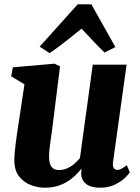

<svg xmlns="http://www.w3.org/2000/svg" viewBox="-20 -861 652 891"><path d="M186.5 10Q156.5 10 124.2 -1.8Q92 -13.5 69.8 -40.8Q47.5 -68 46.5 -114Q46.5 -131.5 48.2 -152.5Q50 -173.5 53 -196.5Q56 -219.5 59.5 -243.5Q63 -267.5 66.5 -290.5L93.5 -469.5L32 -507L39.5 -548.5L233.5 -565.5L258.5 -553L225.5 -288Q223 -266.5 219.8 -244.2Q216.5 -222 213.8 -201.8Q211 -181.5 209.2 -165Q207.5 -148.5 207.5 -137.5Q207.5 -114 212.5 -99.8Q217.5 -85.5 227.5 -78.8Q237.5 -72 254 -72Q273.5 -72 291.2 -79.8Q309 -87.5 324.2 -100.2Q339.5 -113 351 -127.5L410.5 -561H567.5L504.5 -109Q502 -90 508 -81.2Q514 -72.5 524.5 -72.5Q533 -72.5 541.8 -76.8Q550.5 -81 568.5 -94.5L582.5 -61Q577 -52 559.2 -35Q541.5 -18 512.5 -4Q483.5 10 445.5 10Q405 10 384 -4Q363 -18 358 -42.5Q357.5 -45.5 357 -49.5Q356.5 -53.5 356.8 -57.8Q357 -62 357.5 -66.8Q358 -71.5 358.5 -75.5L356.5 -76.5Q344 -61 328.2 -45.8Q312.5 -30.5 291.8 -17.8Q271 -5 245.2 2.5Q219.5 10 186.5 10ZM210 -614.5 164 -644.5 340.5 -841H404L515.5 -642.5L465 -617.5Q439 -642 412 -671Q385 -700 358.5 -728Q322 -699 284.8 -669.2Q247.5 -639.5 210 -614.5Z"/></svg>

Font: Merriweather 24pt Black
Style: Italic
Weight: 900
Italic angle: -7.8°
Designer: Eben Sorkin
Foundry: Eben Sorkin
Version: Version 2.101